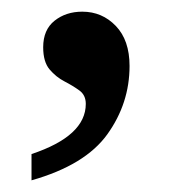

<svg xmlns="http://www.w3.org/2000/svg" viewBox="-20 -155 302 329"><path d="M34 109Q127 78 127 23Q127 8 116 0Q105 -8 90.5 -15.5Q76 -23 65 -36Q54 -49 54 -74Q54 -104 73.5 -119.5Q93 -135 121 -135Q155 -135 178.5 -110.5Q202 -86 202 -42Q202 22 164 75Q126 128 34 154Z"/></svg>

Font: Noto Serif Toto Medium
Style: Regular
Weight: 500
Designer: Monotype Design Team
Foundry: Monotype Imaging Inc.
Version: Version 2.001; ttfautohint (v1.8.4.7-5d5b)